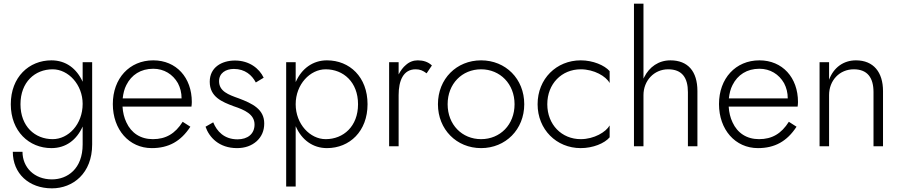

<svg xmlns="http://www.w3.org/2000/svg" viewBox="-20 -800 4928 1050"><path d="M50 30C50 149 138 230 264 230C379 230 484 148 484 -10V-460H432V-352C432 -352 432 -352 432 -353C399 -425 341 -470 261 -470C139 -470 39 -379 39 -230C39 -82 139 10 261 10C341 10 399 -35 432 -108C432 -108 432 -108 432 -109V-10C432 123 349 181 264 181C167 181 103 115 103 30ZM92 -230C92 -351 171 -421 268 -421C354 -421 432 -337 432 -232C432 -120 354 -39 268 -39C171 -39 92 -109 92 -230Z M810 10C902 10 969 -27 1021 -107L979 -134C938 -69 887 -39 816 -39C749 -39 698 -72 671 -131C659 -156 652 -185 650 -217H1027C1028 -224 1029 -234 1029 -242C1029 -376 944 -470 818 -470C688 -470 597 -371 597 -231C597 -91 686 10 810 10ZM651 -262C654 -289 660 -314 671 -335C699 -391 750 -424 818 -424C877 -424 925 -394 953 -345C966 -320 973 -293 973 -262Z M1146 -131 1104 -107C1124 -49 1178 10 1276 10C1320 10 1356 -3 1384 -28C1411 -53 1425 -85 1425 -125C1425 -203 1360 -234 1286 -262C1229 -282 1178 -301 1178 -356C1178 -400 1214 -423 1259 -423C1320 -423 1358 -389 1379 -349L1422 -375C1398 -426 1343 -469 1265 -469C1193 -469 1127 -432 1127 -353C1127 -270 1194 -243 1258 -219C1318 -199 1372 -175 1372 -119C1372 -68 1335 -38 1279 -38C1206 -38 1166 -82 1146 -131Z M1597 220V-109L1598 -108C1630 -35 1691 10 1768 10C1892 10 1990 -82 1990 -230C1990 -379 1892 -470 1768 -470C1691 -470 1630 -425 1598 -353C1597 -352 1597 -352 1597 -352V-460H1545V220ZM1938 -230C1938 -109 1858 -39 1761 -39C1676 -39 1597 -121 1597 -230C1597 -339 1676 -421 1761 -421C1858 -421 1938 -351 1938 -230Z M2160 -460H2108V0H2160V-280C2160 -358 2185 -421 2253 -421C2277 -421 2293 -414 2313 -399L2342 -442C2321 -462 2294 -470 2265 -470C2241 -470 2219 -462 2200 -445C2184 -432 2171 -414 2160 -393Z M2375 -230C2375 -92 2477 10 2611 10C2745 10 2847 -92 2847 -230C2847 -369 2745 -470 2611 -470C2477 -470 2375 -369 2375 -230ZM2428 -230C2428 -342 2507 -421 2611 -421C2715 -421 2794 -341 2794 -230C2794 -118 2715 -39 2611 -39C2507 -39 2428 -118 2428 -230Z M2973 -230C2973 -342 3052 -421 3156 -421C3229 -421 3294 -383 3314 -346V-411C3286 -443 3223 -470 3156 -470C3023 -470 2920 -369 2920 -230C2920 -92 3023 10 3156 10C3223 10 3286 -16 3314 -49V-114C3294 -78 3229 -39 3156 -39C3052 -39 2973 -118 2973 -230Z M3499 -780H3447V0H3499V-280C3499 -358 3556 -421 3634 -421C3710 -421 3742 -375 3742 -296V0H3794V-302C3794 -410 3742 -470 3646 -470C3582 -470 3531 -434 3503 -378C3502 -375 3500 -373 3499 -370Z M4125 10C4217 10 4284 -27 4336 -107L4294 -134C4253 -69 4202 -39 4131 -39C4064 -39 4013 -72 3986 -131C3974 -156 3967 -185 3965 -217H4342C4343 -224 4344 -234 4344 -242C4344 -376 4259 -470 4133 -470C4003 -470 3912 -371 3912 -231C3912 -91 4001 10 4125 10ZM3966 -262C3969 -289 3975 -314 3986 -335C4014 -391 4065 -424 4133 -424C4192 -424 4240 -394 4268 -345C4281 -320 4288 -293 4288 -262Z M4757 -296V0H4809V-302C4809 -405 4757 -470 4661 -470C4593 -470 4539 -431 4514 -364V-460H4462V0H4514V-280C4514 -360 4571 -421 4649 -421C4724 -421 4757 -375 4757 -296Z"/></svg>

Font: Jost Light
Style: Regular
Weight: 300
Version: Version 3.710